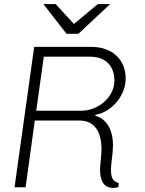

<svg xmlns="http://www.w3.org/2000/svg" viewBox="-20 -915 710 938"><path d="M192 -895 305 -750H363L518 -895H458L341 -798L252 -895ZM558 -1 560 -20C542 -29 522 -30 522 -87C522 -112 532 -168 532 -204C532 -335 446 -349 446 -349V-354C527 -368 594 -449 594 -531C594 -626 526 -686 426 -686H147L51 0H105L150 -326H371C399 -326 476 -316 476 -186C476 -158 469 -115 469 -85C469 -10 505 3 532 3C546 3 558 -1 558 -1ZM377 -374H157L194 -638H422C494 -638 539 -594 539 -521C539 -441 460 -374 377 -374Z"/></svg>

Font: Chivo Light
Style: Italic
Weight: 300
Italic angle: -8°
Designer: Hector Gatti
Foundry: Omnibus-Type
Version: Version 1.003;PS 001.003;hotconv 1.0.70;makeotf.lib2.5.58329